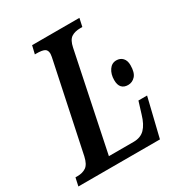

<svg xmlns="http://www.w3.org/2000/svg" viewBox="-188 -828 878 942"><g transform="rotate(-30 251.5 -357.0)"><path d="M-8 -46H3Q33 -46 52.5 -59.5Q72 -73 81 -113L183 -597Q185 -606 187 -616.5Q189 -627 189 -632Q189 -654 175 -661Q161 -668 132 -668H121L132 -714H400L390 -668H379Q347 -668 327.5 -655Q308 -642 300 -603L186 -54H326Q366 -54 389.5 -78Q413 -102 427 -150L448 -218H497L444 0H-18ZM395 -364Q395 -397 410.5 -420Q426 -443 452 -443Q474 -443 487.5 -428.5Q501 -414 501 -388Q501 -346 484 -327.5Q467 -309 443 -309Q420 -309 407.5 -322.5Q395 -336 395 -364Z"/></g></svg>

Font: Noto Serif CondSemiBold
Style: Italic
Weight: 600
Width: 3
Italic angle: -12°
Designer: Monotype Design Team
Foundry: Monotype Imaging Inc.
Version: Version 1.001